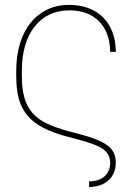

<svg xmlns="http://www.w3.org/2000/svg" viewBox="-20 -573 527 775"><path d="M45.5 -265.6V-286.2Q45.5 -347.7 60.5 -397Q75.6 -446.4 103.5 -481Q131.4 -515.6 170.8 -534.4Q210.2 -553.3 258.5 -553.3Q302.2 -553.3 337.2 -540.1Q372.2 -527 396.7 -502.3Q421.2 -477.6 434.3 -442.5Q447.4 -407.3 447.4 -363.6H424.7Q424.4 -401.6 413.2 -432.7Q402 -463.8 381 -485.6Q360.1 -507.5 329.7 -519.4Q299.4 -531.2 260.7 -531.2Q171.5 -531.2 119.7 -465.6Q68.2 -400.2 68.2 -286.2V-265.6Q68.2 -214.1 78.7 -177.9Q89.1 -141.7 111.9 -116.1Q134.6 -90.6 170.5 -73.7Q206.3 -56.8 257.1 -43.3L303.3 -31.2Q380 -11 414.1 14.2Q447.4 39.1 447.4 82.4Q447.4 106.5 439.3 125Q431.1 143.5 416.5 156.1Q402 168.7 382.3 175.2Q362.6 181.8 339.5 181.8V159.1Q359.7 159.1 375.5 153.8Q391.3 148.4 402.2 138.5Q413 128.6 418.9 114.9Q424.7 101.2 424.7 84.5Q424.7 49.4 395.2 28.4Q381.4 18.5 355.3 8.7Q329.2 -1.1 289.8 -11.4L252.1 -21.3Q172.9 -42.3 127.5 -73.5Q105.1 -89.1 89.5 -108.3Q73.9 -127.5 64.1 -150.9Q54.3 -174.4 49.9 -202.9Q45.5 -231.5 45.5 -265.6Z"/></svg>

Font: Inter P Thin
Style: Regular
Weight: 100
Designer: Rasmus Andersson
Foundry: rsms
Version: Version 3.018;git-588b23468